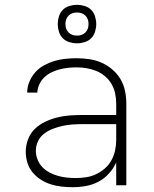

<svg xmlns="http://www.w3.org/2000/svg" viewBox="-20 -770 640 798"><path d="M282 8Q259 8 236 5.5Q213 3 191 -4Q169 -11 149.5 -23.5Q130 -36 115.5 -53.5Q101 -71 94 -93.5Q87 -116 87 -139Q87 -165 96.5 -190.5Q106 -216 124.5 -234Q143 -252 167 -263.5Q191 -275 216.5 -281.5Q242 -288 268 -290Q294 -292 320 -292H463V-340Q463 -361 458.5 -382Q454 -403 443.5 -421Q433 -439 416.5 -453Q400 -467 380.5 -475Q361 -483 340 -486.5Q319 -490 298 -490Q280 -490 262 -488Q244 -486 227 -481.5Q210 -477 193.5 -469Q177 -461 164 -448.5Q151 -436 143.5 -419.5Q136 -403 135 -385H93Q93 -408 102 -430Q111 -452 126.5 -469.5Q142 -487 163 -498.5Q184 -510 206 -516.5Q228 -523 251.5 -525.5Q275 -528 298 -528Q325 -528 351.5 -524Q378 -520 402 -509.5Q426 -499 446.5 -481.5Q467 -464 480.5 -441.5Q494 -419 499.5 -392.5Q505 -366 505 -340V0H463V-95Q452 -70 433 -49Q414 -28 389.5 -15Q365 -2 337.5 3Q310 8 282 8ZM295 -30Q317 -30 339 -33.5Q361 -37 380.5 -46.5Q400 -56 416.5 -70.5Q433 -85 443.5 -104.5Q454 -124 458.5 -145.5Q463 -167 463 -189V-254H321Q300 -254 279.5 -252.5Q259 -251 239 -246.5Q219 -242 199.5 -234.5Q180 -227 163.5 -214.5Q147 -202 138 -183Q129 -164 129 -143Q129 -125 136 -107Q143 -89 156 -75.5Q169 -62 186 -53Q203 -44 221 -39Q239 -34 257.5 -32Q276 -30 295 -30ZM300 -590Q284 -590 268 -595Q252 -600 241 -611Q230 -622 225 -638Q220 -654 220 -670Q220 -686 225 -702Q230 -718 241 -729Q252 -740 268 -745Q284 -750 300 -750Q316 -750 332 -745Q348 -740 359 -729Q370 -718 375 -702Q380 -686 380 -670Q380 -654 375 -638Q370 -622 359 -611Q348 -600 332 -595Q316 -590 300 -590ZM300 -622Q310 -622 319 -625Q328 -628 335 -635Q342 -642 345 -651Q348 -660 348 -670Q348 -680 345 -689Q342 -698 335 -705Q328 -712 319 -715Q310 -718 300 -718Q290 -718 281 -715Q272 -712 265 -705Q258 -698 255 -689Q252 -680 252 -670Q252 -660 255 -651Q258 -642 265 -635Q272 -628 281 -625Q290 -622 300 -622Z"/></svg>

Font: Iosevka Extralight Extended
Style: Regular
Weight: 200
Width: 7
Monospace: yes
Designer: Belleve Invis
Foundry: Belleve Invis
Version: Version 32.5.0; ttfautohint (v1.8.4)